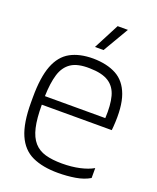

<svg xmlns="http://www.w3.org/2000/svg" viewBox="-158 -952 861 1055"><g transform="rotate(20 272.5 -424.0)"><path d="M311 11Q221 11 160.5 -17Q100 -45 70 -113.5Q40 -182 40 -302V-332Q40 -450 66.5 -518.5Q93 -587 146.5 -616.5Q200 -646 280 -646Q361 -645 415.5 -615.5Q470 -586 495 -517.5Q520 -449 511 -332L509 -311H100Q100 -230 112 -178.5Q124 -127 150 -97.5Q176 -68 216.5 -56.5Q257 -45 314 -45Q370 -45 417 -55.5Q464 -66 495 -84V-26Q460 -5 411.5 3Q363 11 311 11ZM100 -361H453Q457 -438 443.5 -488Q430 -538 391 -563Q352 -588 280 -589Q209 -591 171 -565.5Q133 -540 117.5 -489Q102 -438 100 -361ZM266 -709 344 -859H404L316 -709Z"/></g></svg>

Font: Matangi
Style: Regular
Weight: 400
Designer: Prashant Pant
Foundry: The Graphic Ant
Version: Version 3.002